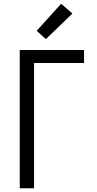

<svg xmlns="http://www.w3.org/2000/svg" viewBox="-20 -1001 515 1021"><path d="M85 0V-735H427V-666H161V0ZM224 -793 175 -837 305 -981 365 -929Z"/></svg>

Font: Iosevka QP
Style: Regular
Weight: 400
Designer: Belleve Invis
Foundry: Belleve Invis
Version: Version 20.0.0; ttfautohint (v1.8.4)